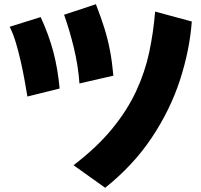

<svg xmlns="http://www.w3.org/2000/svg" viewBox="-20 -821 956 911"><path d="M357 -425Q351 -510 330 -596Q309 -682 284 -751L435 -801Q460 -737 476 -685Q492 -633 502 -580.5Q512 -528 518 -462ZM479 70 329 -37Q441 -123 512.5 -210.5Q584 -298 626 -388.5Q668 -479 688 -573Q708 -667 716 -766L890 -719Q880 -583 834 -441.5Q788 -300 700.5 -168.5Q613 -37 479 70ZM110 -363Q105 -393 97.5 -435.5Q90 -478 79.5 -525Q69 -572 56 -616Q43 -660 26 -694L173 -740Q212 -655 233 -575.5Q254 -496 263 -401Z"/></svg>

Font: Mochiy Pop P One
Style: Regular
Weight: 400
Designer: FONTDASU
Foundry: FONTDASU / Google Inc. / Adobe
Version: Version 2.000